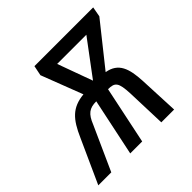

<svg xmlns="http://www.w3.org/2000/svg" viewBox="-195 -666 795 795"><g transform="rotate(-45 202.5 -268.0)"><path d="M35 -192 -52 0H24L111 -193C129 -238 148 -252 188 -252L135 0H205L258 -253C298 -253 308 -242 311 -175L317 0H392L384 -177C380 -251 365 -299 301 -310L446 -492L454 -536H110L101 -492L171 -310C99 -303 68 -267 35 -192ZM239 -322 183 -476H354Z"/></g></svg>

Font: Noto Sans ExtraCondensed
Style: Italic
Weight: 400
Width: 2
Italic angle: -12°
Designer: Monotype Design Team
Foundry: Monotype Imaging Inc.
Version: Version 2.013